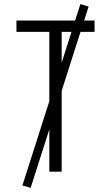

<svg xmlns="http://www.w3.org/2000/svg" viewBox="-20 -835 540 934"><path d="M220 0V-680H60V-735H440V-680H280V0ZM129 79 89 67 371 -815 411 -803Z"/></svg>

Font: Iosevka Custom Light
Style: Regular
Weight: 300
Monospace: yes
Designer: Belleve Invis
Foundry: Belleve Invis
Version: Version 27.3.5